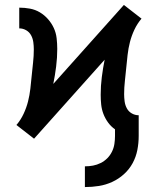

<svg xmlns="http://www.w3.org/2000/svg" viewBox="-20 -551 640 778"><path d="M324 207V123Q341 123 357 120Q373 117 388 109.5Q403 102 414.5 90.5Q426 79 433.5 64Q441 49 443.5 32.5Q446 16 446 0V-27Q430 -38 418 -54.5Q406 -71 399 -89.5Q392 -108 390 -127.5Q388 -147 388 -167Q388 -203 392.5 -238.5Q397 -274 404 -309L118 11L82 -17L46 -45Q46 -45 46 -45Q46 -45 46 -45H47Q64 -65 75.5 -89.5Q87 -114 93.5 -139.5Q100 -165 103 -191.5Q106 -218 108.5 -244.5Q111 -271 114 -297.5Q117 -324 117 -351Q117 -365 115 -380Q113 -395 106 -408Q99 -421 86 -428.5Q73 -436 58 -436V-520Q80 -520 101.5 -516Q123 -512 141.5 -501Q160 -490 174.5 -473.5Q189 -457 198 -437.5Q207 -418 209.5 -396Q212 -374 212 -353Q212 -317 207.5 -281.5Q203 -246 196 -211L482 -531L518 -503L554 -475Q554 -475 554 -475Q554 -475 554 -475H553Q536 -455 524.5 -430.5Q513 -406 506.5 -380.5Q500 -355 497 -328.5Q494 -302 491.5 -275.5Q489 -249 486 -222.5Q483 -196 483 -169Q483 -155 485 -140Q487 -125 494 -112Q501 -99 514 -91.5Q527 -84 542 -84V0Q542 29 536.5 57Q531 85 517.5 110Q504 135 482.5 154.5Q461 174 435 186Q409 198 381 202.5Q353 207 324 207Z"/></svg>

Font: Iosevka Custom Medium Extended
Style: Regular
Weight: 500
Width: 7
Monospace: yes
Designer: Belleve Invis
Foundry: Belleve Invis
Version: Version 11.2.4; ttfautohint (v1.8.4)